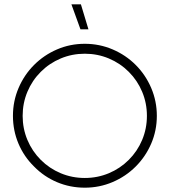

<svg xmlns="http://www.w3.org/2000/svg" viewBox="-20 -865 787 890"><path d="M138 -93Q91 -139 65.5 -199.5Q40 -260 40 -328Q40 -396 66 -457Q92 -518 138 -564Q184 -610 244.5 -636Q305 -662 373 -662Q441 -662 502 -636Q563 -610 609 -564Q655 -518 681 -457Q707 -396 707 -328Q707 -260 681 -199.5Q655 -139 609 -93Q563 -47 502 -21Q441 5 373 5Q305 5 244.5 -20.5Q184 -46 138 -93ZM169 -532Q129 -492 107 -439.5Q85 -387 85 -328Q85 -269 107 -216.5Q129 -164 169 -124Q209 -84 261.5 -62Q314 -40 373 -40Q432 -40 484.5 -62Q537 -84 577 -124Q617 -164 639 -216.5Q661 -269 661 -328Q661 -387 639 -439.5Q617 -492 577 -532Q537 -572 484.5 -594Q432 -616 373 -616Q314 -616 261.5 -594Q209 -572 169 -532ZM390 -729H353L311 -845H355Z"/></svg>

Font: Sulphur Point Light
Style: Regular
Weight: 300
Designer: Noponies / Dale Sattler
Foundry: Noponies
Version: Version 1.000; ttfautohint (v1.8)